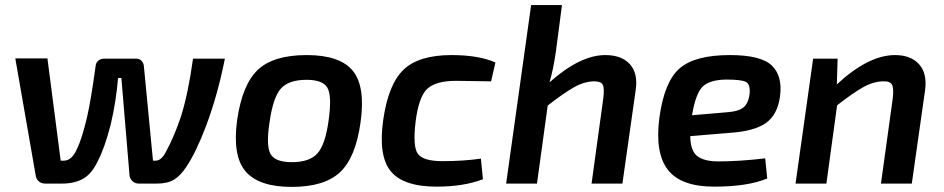

<svg xmlns="http://www.w3.org/2000/svg" viewBox="-20 -720 3701 753"><path d="M218 -90H231Q261 -90 281 -134Q301 -174 321 -259Q337 -328 355 -461Q356 -474 365.5 -482Q375 -490 388 -490H514Q526 -490 534 -482.5Q542 -475 544 -463L580 -90H591Q614 -90 633 -129Q663 -184 690 -264Q718 -353 737 -490H862Q833 -344 787 -223Q748 -121 711 -66Q688 -31 662.5 -15.5Q637 0 596 0H525Q510 0 500 -9Q490 -18 488 -32L456 -414H443Q435 -319 414 -231Q390 -138 363 -87Q339 -37 305 -18.5Q271 0 224 0H157Q142 0 132 -9Q122 -18 120 -32L40 -491H166Z M1183 -504Q1313 -504 1363.5 -442.5Q1414 -381 1394 -240Q1375 -102 1313.5 -44.5Q1252 13 1124 13Q995 13 943 -48Q891 -109 910 -249Q930 -388 991 -446Q1052 -504 1183 -504ZM1182 -407Q1113 -407 1082 -373Q1051 -339 1037 -240Q1023 -148 1041 -116Q1059 -84 1125 -84Q1194 -84 1225 -118.5Q1256 -153 1269 -249Q1282 -343 1264.5 -375Q1247 -407 1182 -407Z M1866 -98 1874 -17Q1798 12 1693 12Q1561 12 1512 -49Q1463 -110 1483 -250Q1503 -390 1563 -447Q1623 -504 1751 -504Q1857 -504 1923 -475L1906 -401Q1804 -403 1769 -403Q1689 -403 1655.5 -371.5Q1622 -340 1610 -243Q1598 -145 1619 -116.5Q1640 -88 1715 -88Q1799 -88 1866 -98Z M2184 -700 2160 -517Q2150 -447 2135 -397Q2255 -504 2354 -504Q2418 -504 2450.5 -468Q2483 -432 2473 -366L2421 0H2300L2346 -334Q2351 -374 2344 -387.5Q2337 -401 2311 -401Q2273 -401 2232.5 -378.5Q2192 -356 2128 -306L2086 0H1965L2063 -700Z M2981 -99 2989 -20Q2912 12 2781 12Q2650 12 2599 -54.5Q2548 -121 2566 -258Q2585 -399 2645 -451.5Q2705 -504 2843 -504Q2965 -504 3007.5 -462.5Q3050 -421 3039 -341Q3029 -269 2983 -237Q2937 -205 2842 -199L2687 -186Q2688 -128 2715 -107.5Q2742 -87 2797 -87Q2880 -87 2981 -99ZM2694 -268 2834 -280Q2876 -283 2895.5 -298.5Q2915 -314 2920 -352Q2923 -390 2905 -399Q2887 -408 2828 -408Q2762 -407 2735 -379.5Q2708 -352 2694 -268Z M3265 -490 3262 -389Q3386 -504 3490 -504Q3552 -504 3584.5 -468Q3617 -432 3608 -366L3556 0H3435L3481 -332Q3486 -373 3478.5 -387.5Q3471 -402 3445 -401Q3407 -401 3367 -379Q3327 -357 3263 -307L3221 0H3100L3169 -490Z"/></svg>

Font: Exo 2.0 Semi Bold
Style: Italic
Weight: 600
Italic angle: -8°
Designer: Natanael Gama
Version: Version 1.001;PS 001.001;hotconv 1.0.70;makeotf.lib2.5.58329